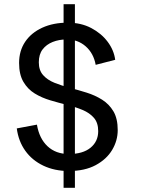

<svg xmlns="http://www.w3.org/2000/svg" viewBox="-20 -808 676 915"><path d="M283 87V-788H337V87ZM308 7Q240 7 186.5 -18.5Q133 -44 100.5 -89.5Q68 -135 60 -196L156 -214Q167 -148 206.5 -111Q246 -74 308 -74Q375 -74 411.5 -104Q448 -134 448 -183Q448 -223 427.5 -246.5Q407 -270 373.5 -284Q340 -298 300 -308Q260 -318 219.5 -330Q179 -342 145.5 -362.5Q112 -383 91.5 -418Q71 -453 71 -508Q71 -566 100 -609Q129 -652 181.5 -676Q234 -700 303 -700Q366 -700 414.5 -674.5Q463 -649 493 -609Q523 -569 529 -523L436 -499Q426 -554 388.5 -587Q351 -620 298 -620Q261 -620 231 -608Q201 -596 183 -572.5Q165 -549 165 -511Q165 -473 185.5 -450Q206 -427 239.5 -413.5Q273 -400 313 -389.5Q353 -379 393 -366.5Q433 -354 466.5 -333Q500 -312 520.5 -277.5Q541 -243 541 -188Q541 -138 514.5 -93.5Q488 -49 436 -21Q384 7 308 7Z"/></svg>

Font: Parkinsans Light
Style: Regular
Weight: 400
Version: Version 1.000